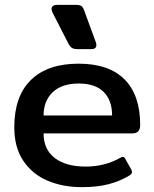

<svg xmlns="http://www.w3.org/2000/svg" viewBox="-20 -758 638 793"><path d="M263 -577 197 -706Q193 -714 193 -721Q193 -738 218 -738H291Q310 -738 316.5 -733Q323 -728 328 -714L376 -583Q378 -579 378 -571Q378 -555 356 -555H304Q286 -555 278 -559.5Q270 -564 263 -577ZM39 -232Q39 -361 108 -428Q177 -495 304 -495Q430 -495 494.5 -430Q559 -365 559 -242Q559 -207 527 -207H160Q160 -141 206 -105.5Q252 -70 334 -70Q413 -70 476 -106Q483 -110 487 -110Q494 -110 498 -101L522 -58Q525 -52 525 -47Q525 -40 516 -34Q475 -9 427.5 3Q380 15 318 15Q240 15 177 -11.5Q114 -38 76.5 -93.5Q39 -149 39 -232ZM443 -281Q443 -343 408.5 -378Q374 -413 305 -413Q235 -413 197.5 -377Q160 -341 160 -281Z"/></svg>

Font: Mitr
Style: Regular
Weight: 400
Designer: Thanarat Vachiruckul
Foundry: Cadson Demak
Version: Version 1.002